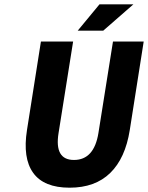

<svg xmlns="http://www.w3.org/2000/svg" viewBox="-20 -850 680 882"><path d="M336.9 -709 437 -830.1H592.8L454.1 -709ZM299.8 12.2Q181.6 12.2 132.6 -55.7Q83.5 -123.5 104 -252.9L168 -659.2H315.9L249 -238.8Q229 -115.2 319.8 -115.2Q412.1 -115.2 432.1 -238.8L499 -659.2H640.1L576.2 -252.9Q555.7 -123 486.3 -55.4Q417 12.2 299.8 12.2Z"/></svg>

Font: Office Code Pro D Bold Italic
Style: Regular
Weight: 700
Italic angle: -9°
Designer: Nathan Rutzky & Paul D. Hunt
Foundry: Adobe Systems Incorporated
Version: Version 1.004;PS 001.004;hotconv 1.0.70;makeotf.lib2.5.58329